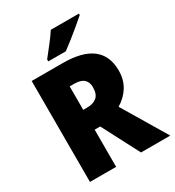

<svg xmlns="http://www.w3.org/2000/svg" viewBox="-216 -1052 1071 1176"><g transform="rotate(-30 319.0 -463.5)"><path d="M289 -714Q564 -714 564 -503Q564 -439 534.5 -391Q505 -343 452 -311L638 0H431L294 -263H255V0H70V-714ZM286 -569H255V-403H284Q326 -403 351 -424Q376 -445 376 -494Q376 -530 354.5 -549.5Q333 -569 286 -569ZM527 -917Q507 -899 473.5 -871Q440 -843 404 -814.5Q368 -786 342 -767H218V-781Q243 -813 275 -853.5Q307 -894 328 -927H527Z"/></g></svg>

Font: Noto Sans Gurmukhi UI SemiCondensed Black
Style: Regular
Weight: 900
Width: 4
Designer: Jelle Bosma - Monotype Design Team
Foundry: Monotype Imaging Inc.
Version: Version 2.004; ttfautohint (v1.8.4.7-5d5b)